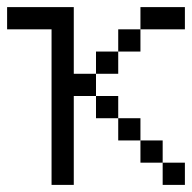

<svg xmlns="http://www.w3.org/2000/svg" viewBox="-20 -520 540 540"><path d="M187.5 -312.5H250V-250H187.5V0H125V-437.5H0V-500H187.5ZM250 -250H312.5V-187.5H250ZM250 -375H312.5V-312.5H250ZM312.5 -187.5H375V-125H312.5ZM312.5 -437.5H375V-375H312.5ZM375 -125H437.5V-62.5H375ZM375 -500H500V-437.5H375ZM437.5 -62.5H500V0H437.5Z"/></svg>

Font: 寒蝉点阵体 16px
Style: Regular
Weight: 400
Designer: Designed by Warren2060
Foundry: ChillType
Version: Version 1.000